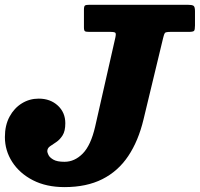

<svg xmlns="http://www.w3.org/2000/svg" viewBox="-58 -770 836 804"><path d="M-37.5 -196Q-37.5 -139.5 -6.8 -91.8Q24 -44 80 -15.2Q136 13.5 212 13.5Q304.5 13.5 370.5 -19.8Q436.5 -53 479 -116.5Q521.5 -180 543 -270L625 -610.5Q629 -627.5 632.5 -632Q636 -636.5 657.5 -636.5H732.5Q750.5 -636.5 754.5 -640.8Q758.5 -645 758.5 -663V-723.5Q758.5 -742 752 -746Q745.5 -750 728 -750H317Q302.5 -750 298 -747Q293.5 -744 293.5 -729.5V-655.5Q293.5 -642 297.8 -639.2Q302 -636.5 315.5 -636.5H403Q422 -636.5 425.2 -632.5Q428.5 -628.5 425 -612.5L340.5 -240Q322.5 -161.5 288.5 -127Q254.5 -92.5 212 -92.5Q181 -92.5 165.5 -101.5Q150 -110.5 145 -121Q140 -131.5 140 -136.5Q140 -149.5 151.5 -157.5Q163 -165.5 177.8 -175.2Q192.5 -185 204 -203Q215.5 -221 215.5 -254Q215.5 -299 184 -328Q152.5 -357 104 -357Q65.5 -357 33.5 -337.2Q1.5 -317.5 -18 -281.5Q-37.5 -245.5 -37.5 -196Z"/></svg>

Font: Besley ExtraBold
Style: Italic
Weight: 800
Italic angle: -13°
Designer: Owen Earl
Foundry: indestructible type*
Version: Version 2.001